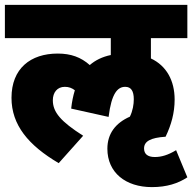

<svg xmlns="http://www.w3.org/2000/svg" viewBox="-20 -642 786 785"><path d="M220 25 320 -87C229 -145 196 -183 196 -232C196 -264 214 -287 245 -287C262 -287 274 -282 286 -273C279 -250 274 -226 271 -198L424 -164C436 -261 461 -287 492 -287C516 -287 527 -270 527 -236C527 -216 523 -189 511 -165C452 -139 419 -95 419 -34C419 64 494 123 601 123C662 123 708 108 746 83L700 -28C667 -8 640 0 613 0C583 0 569 -13 569 -35C569 -64 595 -79 657 -83C680 -131 694 -180 694 -235C694 -312 661 -373 597 -403V-486H746V-622H0V-486H433V-417C399 -410 370 -396 347 -376C311 -408 270 -423 216 -423C105 -423 27 -362 27 -242C27 -131 96 -48 220 25Z"/></svg>

Font: Noto Sans Devanagari SemiCondensed Black
Style: Regular
Weight: 900
Width: 4
Designer: Jelle Bosma - Monotype Design Team
Foundry: Monotype Imaging Inc.
Version: Version 2.004